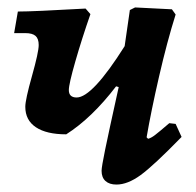

<svg xmlns="http://www.w3.org/2000/svg" viewBox="-20 -484 526 516"><path d="M468 -116Q393 -39 358 -13.5Q323 12 293 12Q274 12 263.5 2.5Q253 -7 253 -25Q253 -35 262.5 -81.5Q272 -128 299 -250L292 -252Q227 -167 158 -123Q105 -123 76.5 -142Q48 -161 48 -197Q48 -216 66 -280Q84 -344 84 -363Q84 -380 75.5 -387.5Q67 -395 48 -395H18L28 -453Q69 -453 210 -461L223 -446Q200 -380 182.5 -319Q165 -258 165 -242Q165 -222 186 -222Q228 -222 315 -360L329 -457L343 -464L442 -459L452 -445Q429 -372 407.5 -278.5Q386 -185 374 -115L378 -111Q386 -113 396.5 -121Q407 -129 435 -153L452 -151Z"/></svg>

Font: Alegreya
Style: Bold Italic
Weight: 700
Italic angle: -7°
Designer: Juan Pablo del Peral
Foundry: Huerta Tipografica
Version: Version 2.007; ttfautohint (v1.6)